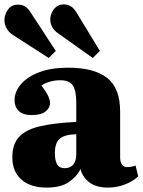

<svg xmlns="http://www.w3.org/2000/svg" viewBox="-26 -837 647 871"><path d="M186 14Q112 14 71 -22.5Q30 -59 30 -123Q30 -183 60.5 -216Q91 -249 155 -264Q219 -279 320 -284V-371Q320 -424 305 -448.5Q290 -473 246 -473Q224 -473 200.5 -466.5Q177 -460 162 -449Q186 -417 193.5 -399.5Q201 -382 201 -371Q201 -347 180 -331Q159 -315 118 -315Q78 -315 59 -333.5Q40 -352 40 -382Q40 -421 69 -455Q98 -489 152.5 -509.5Q207 -530 283 -530Q400 -530 459.5 -484Q519 -438 519 -330V-125Q519 -79 552 -79Q569 -79 589 -86L601 -37Q577 -14 540 0Q503 14 464 14Q410 14 379 -10Q348 -34 339 -70Q322 -35 285.5 -10.5Q249 14 186 14ZM267 -74Q293 -74 306.5 -90.5Q320 -107 320 -137V-228Q268 -227 245.5 -208Q223 -189 223 -143Q223 -109 233 -91.5Q243 -74 267 -74ZM395 -574 240 -684Q219 -698 210.5 -715Q202 -732 202 -748Q202 -762 208.5 -778Q215 -794 228.5 -805.5Q242 -817 264 -817Q281 -817 294.5 -809Q308 -801 320 -782L427 -606ZM195 -574 33 -678Q13 -691 3.5 -709.5Q-6 -728 -6 -746Q-6 -769 9.5 -792.5Q25 -816 57 -816Q73 -816 86.5 -808.5Q100 -801 112 -782L227 -606Z"/></svg>

Font: Literata 36pt ExtraBold
Style: Regular
Weight: 800
Designer: Latin by Veronika Burian and Jose Scaglione. Greek by Irene Vlachou. Cyrillic by Vera Evstafieva.
Foundry: TypeTogether
Version: Version 3.002